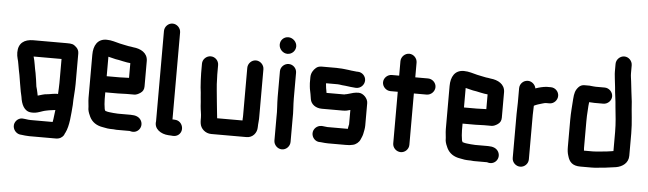

<svg xmlns="http://www.w3.org/2000/svg" viewBox="-54 -982 4599 1363"><g transform="rotate(5 2246.0 -300.0)"><path d="M221 -126C220 -131 218 -138 217 -146L212 -168L206 -190C202 -220 198 -253 192 -284C183 -321 179 -366 168 -400H367V-229C367 -203 365 -180 364 -153V-150C357 -151 351 -151 344 -150C332 -148 316 -147 304 -144L290 -142C267 -142 241 -131 221 -126ZM50 -419C50 -384 61 -367 65 -335C69 -310 74 -285 79 -261C86 -221 92 -179 99 -143L104 -121C105 -115 106 -110 107 -107C114 -56 134 -6 185 -3C229 1 257 -20 294 -26C297 -27 306 -28 309 -29L323 -31C331 -32 345 -34 353 -35H354L355 -36C350 -7 349 25 343 51H186L169 50C159 49 151 48 146 47L136 46C103 40 75 66 71 94C67 127 91 155 119 160L129 161C141 163 172 166 186 166H375C403 166 420 154 431 138C435 132 436 123 440 119C466 67 469 -12 475 -82C475 -132 482 -180 482 -231V-449C482 -466 476 -481 463 -493C442 -513 430 -515 394 -515H156C91 -515 50 -485 50 -419Z M788 -306H697V-445C714 -441 733 -436 750 -432L774 -428C794 -424 813 -419 833 -416L850 -414C852 -413 854 -413 856 -413V-308H850C837 -308 803 -306 788 -306ZM850 -193H903C916 -193 931 -199 947 -210C963 -221 971 -236 971 -257V-441C969 -496 921 -522 867 -527L850 -530L834 -532C815 -535 793 -541 771 -545C740 -552 711 -564 674 -564C609 -564 582 -514 582 -449V-142C582 -114 588 -86 588 -61C590 -44 599 -22 606 -8C624 28 656 50 702 57C723 62 744 65 769 65H776C784 66 792 67 799 67H894L901 69C952 82 990 29 965 -15C951 -39 926 -48 891 -48H799C790 -48 779 -50 768 -50C762 -50 745 -52 740 -53C733 -53 717 -57 712 -59H709V-60C708 -62 703 -70 703 -75C700 -96 697 -117 697 -143V-191H788C803 -191 836 -193 850 -193Z M1074 -661V-18C1065 37 1116 70 1170 73C1177 73 1183 73 1190 74L1201 75C1217 76 1231 72 1243 62C1281 29 1259 -36 1210 -40L1199 -41H1189V-661C1189 -692 1162 -719 1131 -719C1100 -719 1074 -692 1074 -661Z M1363 -454V-386C1363 -353 1366 -318 1368 -285C1370 -267 1375 -232 1375 -214C1376 -204 1377 -194 1378 -183L1380 -153C1382 -123 1389 -99 1389 -71V-56C1389 -46 1390 -37 1391 -30C1396 7 1430 38 1472 38H1724C1767 38 1797 2 1797 -39C1797 -64 1802 -90 1801 -118V-452C1801 -483 1774 -510 1743 -510C1712 -510 1686 -483 1686 -452V-116C1686 -106 1686 -97 1685 -90V-83C1685 -80 1685 -78 1684 -77H1504V-78C1501 -116 1495 -153 1492 -193C1488 -247 1479 -304 1479 -360C1478 -369 1478 -377 1478 -386V-454C1478 -485 1452 -511 1421 -511C1390 -511 1363 -485 1363 -454Z M1919 -448V-265C1919 -217 1925 -168 1923 -122V45C1923 76 1950 103 1981 103C2012 103 2038 76 2038 45V-121C2040 -168 2034 -217 2034 -265V-448C2034 -479 2008 -505 1977 -505C1946 -505 1919 -479 1919 -448ZM1901 -637C1901 -605 1929 -576 1961 -576C1993 -576 2019 -602 2019 -634C2019 -666 1990 -694 1958 -694C1926 -694 1901 -669 1901 -637Z M2441 -218V-118C2441 -115 2441 -113 2440 -112L2436 -92C2436 -89 2436 -86 2435 -83H2289C2278 -84 2263 -86 2253 -87H2246C2215 -87 2188 -61 2188 -30C2188 1 2213 28 2244 28H2251C2260 28 2270 31 2281 31C2289 32 2297 32 2304 32H2430C2439 32 2448 32 2457 31L2479 27C2502 23 2524 4 2532 -16C2537 -28 2544 -42 2547 -56C2551 -76 2556 -96 2556 -118V-277C2556 -309 2523 -345 2489 -345C2463 -345 2440 -338 2418 -331C2413 -329 2409 -328 2407 -328C2402 -327 2397 -326 2391 -325C2391 -324 2390 -324 2389 -324H2262C2261 -329 2259 -338 2259 -342C2258 -347 2257 -353 2256 -358L2254 -376C2253 -379 2253 -381 2253 -383V-392H2335C2340 -391 2344 -391 2348 -391L2369 -388L2391 -386C2404 -385 2418 -382 2430 -381C2440 -381 2454 -378 2463 -378H2470C2501 -378 2527 -405 2527 -436C2527 -467 2501 -493 2470 -493H2463C2455 -493 2442 -496 2435 -496C2432 -497 2429 -497 2425 -497L2404 -500C2382 -502 2361 -506 2337 -506C2330 -507 2324 -507 2317 -507H2212C2196 -507 2183 -503 2172 -494C2153 -478 2138 -454 2138 -425V-383C2138 -375 2139 -367 2140 -358L2142 -342C2147 -319 2152 -293 2155 -270C2161 -233 2196 -209 2238 -209H2389C2409 -209 2425 -213 2441 -218Z M2765 -594V-491H2713C2682 -491 2655 -465 2655 -434C2655 -403 2682 -376 2713 -376H2765V-8C2765 23 2792 49 2823 49C2854 49 2880 23 2880 -8V-374H2971C3002 -374 3029 -401 3029 -432C3029 -463 3002 -489 2971 -489H2880V-594C2880 -625 2854 -652 2823 -652C2792 -652 2765 -625 2765 -594Z M3334 -306H3243V-445C3260 -441 3279 -436 3296 -432L3320 -428C3340 -424 3359 -419 3379 -416L3396 -414C3398 -413 3400 -413 3402 -413V-308H3396C3383 -308 3349 -306 3334 -306ZM3396 -193H3449C3462 -193 3477 -199 3493 -210C3509 -221 3517 -236 3517 -257V-441C3515 -496 3467 -522 3413 -527L3396 -530L3380 -532C3361 -535 3339 -541 3317 -545C3286 -552 3257 -564 3220 -564C3155 -564 3128 -514 3128 -449V-142C3128 -114 3134 -86 3134 -61C3136 -44 3145 -22 3152 -8C3170 28 3202 50 3248 57C3269 62 3290 65 3315 65H3322C3330 66 3338 67 3345 67H3440L3447 69C3498 82 3536 29 3511 -15C3497 -39 3472 -48 3437 -48H3345C3336 -48 3325 -50 3314 -50C3308 -50 3291 -52 3286 -53C3279 -53 3263 -57 3258 -59H3255V-60C3254 -62 3249 -70 3249 -75C3246 -96 3243 -117 3243 -143V-191H3334C3349 -191 3382 -193 3396 -193Z M3902 -446C3902 -477 3876 -503 3845 -503H3815C3789 -501 3762 -494 3739 -486C3738 -485 3737 -485 3736 -485C3732 -510 3708 -534 3679 -534C3647 -534 3621 -508 3621 -476V-374C3621 -351 3619 -318 3619 -293V21C3619 52 3646 78 3677 78C3708 78 3734 52 3734 21V-295C3734 -317 3736 -340 3736 -361L3737 -362C3752 -370 3775 -377 3793 -382C3802 -384 3811 -388 3821 -388H3845C3876 -388 3902 -415 3902 -446Z M4226 -534H4163C4158 -534 4152 -534 4147 -535C4133 -535 4122 -539 4108 -538H4082C4065 -538 4051 -532 4040 -520C4018 -496 4013 -474 4010 -434C4007 -383 4002 -338 4002 -282V-93C4002 -68 4004 -48 4011 -28C4023 16 4048 40 4102 40H4182C4209 40 4236 36 4259 34L4281 32C4308 28 4330 25 4355 22C4401 14 4442 -15 4442 -67V-226C4442 -306 4430 -376 4426 -451C4421 -498 4413 -548 4409 -594C4407 -612 4403 -631 4403 -650V-708C4403 -739 4377 -766 4346 -766C4315 -766 4288 -739 4288 -708V-652C4288 -641 4289 -632 4290 -623L4292 -603C4294 -582 4297 -564 4299 -543C4302 -497 4311 -452 4314 -403C4320 -347 4327 -288 4327 -226V-90C4324 -90 4322 -90 4320 -89C4297 -85 4271 -82 4247 -80L4225 -78C4214 -77 4195 -75 4182 -75H4118V-81C4117 -85 4117 -89 4117 -93V-282C4117 -311 4118 -335 4120 -360L4122 -394L4125 -421C4136 -421 4151 -419 4163 -419H4226C4257 -419 4284 -445 4284 -476C4284 -507 4257 -534 4226 -534Z"/></g></svg>

Font: Electronic
Style: UltHv
Weight: 900
Version: Version 1.011